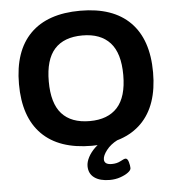

<svg xmlns="http://www.w3.org/2000/svg" viewBox="-60 -763 923 1014"><g transform="rotate(-5 402.0 -256.0)"><path d="M403 8Q229 8 138 -83.5Q47 -175 47 -350Q47 -525 138 -616.5Q229 -708 403 -708Q576 -708 667 -616.5Q758 -525 758 -350Q758 -175 667 -83.5Q576 8 403 8ZM403 -123Q499 -123 549.5 -178.5Q600 -234 600 -350Q600 -466 549.5 -521.5Q499 -577 403 -577Q305 -577 255 -521.5Q205 -466 205 -350Q205 -234 255 -178.5Q305 -123 403 -123ZM481 196Q429 196 399.5 174.5Q370 153 370 113Q370 91 383 66Q396 41 419.5 18.5Q443 -4 474 -17L539 -10Q502 9 480.5 37Q459 65 459 85Q459 113 499 113Q526 113 546 102Q566 91 573 91Q584 91 589.5 110.5Q595 130 595 143Q595 154 579 166Q563 178 537 187Q511 196 481 196Z"/></g></svg>

Font: Asap Semi Expanded
Style: Bold
Weight: 700
Width: 6
Designer: Pablo Cosgaya
Foundry: Omnibus-Type
Version: Version 3.001; ttfautohint (v1.8.4.7-5d5b)